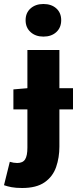

<svg xmlns="http://www.w3.org/2000/svg" viewBox="-45 -748 407 960"><path d="M22 -201V-301L92 -307H320V-201ZM66 192Q34 192 13 188Q-8 184 -25 178L4 61Q14 64 23 65.5Q32 67 41 67Q69 67 80.5 49Q92 31 92 -10V-498H252V-15Q252 40 235.5 87.5Q219 135 178 163.5Q137 192 66 192ZM172 -565Q133 -565 108 -587.5Q83 -610 83 -647Q83 -684 108 -706Q133 -728 172 -728Q212 -728 236.5 -706Q261 -684 261 -647Q261 -610 236.5 -587.5Q212 -565 172 -565Z"/></svg>

Font: Source Sans 3 ExtraLight ExtraBold
Style: Regular
Weight: 800
Version: Version 3.052;hotconv 1.1.0;makeotfexe 2.6.0